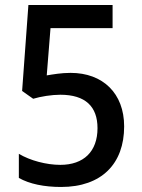

<svg xmlns="http://www.w3.org/2000/svg" viewBox="-20 -734 564 764"><path d="M261 -444C223 -444 191 -438 166 -434L181 -622H428V-714H93L68 -372L112 -341C142 -350 185 -357 220 -357C320 -357 368 -310 368 -224C368 -131 313 -78 220 -78C165 -78 100 -95 55 -122V-26C97 -2 156 10 223 10C385 10 474 -83 474 -231C474 -363 389 -444 261 -444Z"/></svg>

Font: Noto Sans Myanmar SemiCondensed Medium
Style: Regular
Weight: 500
Width: 4
Designer: Monotype Design Team
Foundry: Monotype Imaging Inc.
Version: Version 2.107